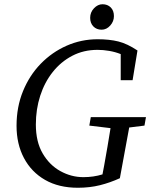

<svg xmlns="http://www.w3.org/2000/svg" viewBox="-20 -870 708 905"><path d="M58 -277Q58 -366 88.5 -440.5Q119 -515 172 -569.5Q225 -624 294 -654.5Q363 -685 440 -685Q496 -685 538 -674.5Q580 -664 628 -632L605 -492H549V-615Q524 -625 495.5 -630Q467 -635 440 -635Q374 -635 320.5 -607Q267 -579 228.5 -530.5Q190 -482 169.5 -418.5Q149 -355 149 -283Q149 -202 181 -147Q213 -92 264.5 -63.5Q316 -35 373 -35Q421 -35 463 -48L471 -90Q479 -134 486.5 -178Q494 -222 501 -266L401 -278L408 -318H668L661 -278L589 -269L545 -30Q499 -9 451 3Q403 15 347 15Q257 15 192.5 -22Q128 -59 93 -125Q58 -191 58 -277ZM459 -730Q435 -730 420 -745.5Q405 -761 405 -786Q405 -812 423 -831Q441 -850 463 -850Q487 -850 502 -835Q517 -820 517 -794Q517 -769 499.5 -749.5Q482 -730 459 -730Z"/></svg>

Font: Source Serif Pro
Style: Italic
Weight: 400
Italic angle: -12°
Designer: Frank Grießhammer
Foundry: Adobe Systems Incorporated
Version: Version 3.001;hotconv 1.0.111;makeotfexe 2.5.65597